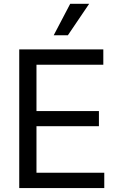

<svg xmlns="http://www.w3.org/2000/svg" viewBox="-20 -959 607 979"><path d="M78.1 -707H506.8V-628.9H166V-392.6H484.4V-315.4H166V-78.1H511.7V0H78.1ZM337.9 -939.5H434.6L326.2 -779.3H253.9Z"/></svg>

Font: Pretendard JP Variable
Style: Regular
Weight: 400
Designer: Base glyphs from Inter by Rasmus Andersson; Hangul glyphs from Noto Sans CJK(Source Han Sans) by Jang Soo-young and Kang
Foundry: Kil Hyung-jin
Version: Version 1.307;Glyphs 3.2 (3192)